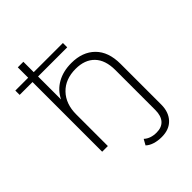

<svg xmlns="http://www.w3.org/2000/svg" viewBox="-248 -800 1099 1099"><g transform="rotate(-45 301.5 -250.5)"><path d="M531 -281V48Q531 109 497 145.5Q463 182 402 182Q371 182 345 174Q319 166 302 150L321 116Q350 143 399 143Q441 143 463 118Q485 93 485 46V-277Q485 -358 444 -400.5Q403 -443 329 -443Q245 -443 196 -392Q147 -341 147 -256V0H101V-564H-3V-599H101V-683H146V-599H382V-564H146V-378Q171 -429 220 -456.5Q269 -484 335 -484Q425 -484 478 -431.5Q531 -379 531 -281Z"/></g></svg>

Font: Montserrat Ace
Style: Light
Weight: 300
Designer: Julieta Ulanovsky
Foundry: Julieta Ulanovsky
Version: Version 1